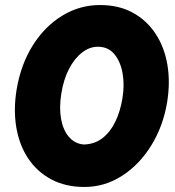

<svg xmlns="http://www.w3.org/2000/svg" viewBox="-20 -732 697 764"><path d="M316 12Q241 12 184.5 -18Q128 -48 92.5 -101Q57 -154 45 -224.5Q33 -295 46 -375Q63 -476 110.5 -551.5Q158 -627 227.5 -669.5Q297 -712 378 -712Q452 -712 507.5 -682Q563 -652 598.5 -598.5Q634 -545 646 -475Q658 -405 645 -325Q629 -229 581.5 -152.5Q534 -76 465 -32Q396 12 316 12ZM313 -157Q357 -158 388.5 -183Q420 -208 439.5 -249Q459 -290 467 -340Q476 -392 468 -439Q460 -486 435.5 -516Q411 -546 369 -546Q336 -546 306 -522.5Q276 -499 254.5 -457.5Q233 -416 224 -360Q215 -304 223 -259Q231 -214 254.5 -187Q278 -160 313 -157Z"/></svg>

Font: Figtree Light Black
Style: Italic
Weight: 900
Italic angle: -9.5°
Version: Version 2.000